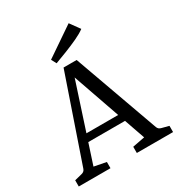

<svg xmlns="http://www.w3.org/2000/svg" viewBox="-179 -873 920 991"><g transform="rotate(-30 281.5 -378.0)"><path d="M143 -218H387L404 -174H129ZM499 -67Q504 -52 521 -48L563 -37V0H347V-37L420 -51L250 -538H277L118 -51L190 -37V0H1V-37L45 -48Q62 -52 67 -67L240 -571H318ZM220 -608 204 -638 377 -756 419 -698Q398 -682 363.5 -666Q329 -650 291 -635Q253 -620 220 -608Z"/></g></svg>

Font: Yrsa
Style: Regular
Weight: 400
Designer: Anna Giedrys (Yrsa+Rasa design), David Brezina (Yrsa art-direction, Rasa art-direction, design)
Foundry: Rosetta Type Foundry
Version: Version 2.004